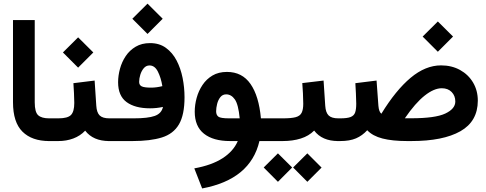

<svg xmlns="http://www.w3.org/2000/svg" viewBox="-20 -789 2721 1074"><path d="M267.1 0H254.9Q158.7 0 105.7 -52.5Q52.7 -105 52.7 -217.3V-676.8H174.3V-216.8Q174.3 -161.6 193.6 -144.3Q212.9 -127 254.9 -127H267.1Z M602.5 0H590.8Q501 0 456.5 -58.1Q428.7 -28.8 390.1 -14.4Q351.6 0 306.6 0H247.6V-127H306.6Q358.9 -127 377.2 -146Q395.5 -165 395.5 -213.4Q395.5 -239.7 393.8 -268.6Q392.1 -297.4 390.6 -323.7L509.3 -338.4L518.6 -197.8Q521 -159.2 537.6 -143.1Q554.2 -127 591.8 -127H602.5ZM332 -495.6 417 -580.1 502 -495.6 417 -410.6Z M720.2 -684.1 805.2 -768.6 890.1 -684.1 805.2 -599.1ZM891.6 -190.9Q856.4 -183.1 819.3 -183.1Q735.4 -183.1 688 -218Q640.6 -252.9 640.6 -329.1Q640.6 -365.7 651.1 -404.3Q661.6 -442.9 683.3 -475.3Q705.1 -507.8 739 -527.8Q772.9 -547.9 819.3 -547.9Q871.6 -547.9 908.2 -521.2Q944.8 -494.6 967.8 -450.7Q990.7 -406.7 1001.5 -353Q1012.2 -299.3 1012.2 -245.1Q1012.2 -146.5 981 -93.3Q949.7 -40 885.3 -20Q820.8 0 722.2 0H583V-127H727.5Q807.6 -127 845.7 -140.6Q883.8 -154.3 891.6 -190.9ZM888.2 -307.1Q880.4 -354.5 863 -388.7Q845.7 -422.9 816.4 -422.9Q797.4 -422.9 784.4 -407.7Q771.5 -392.6 764.9 -371.1Q758.3 -349.6 758.3 -331.1Q758.3 -313 772.7 -305.9Q787.1 -298.8 825.2 -298.8Q840.8 -298.8 856.7 -301Q872.6 -303.2 888.2 -307.1Z M1468.2 0V-127H1509V0ZM1249.5 -386.7Q1334.5 -386.7 1381.3 -319.3Q1428.2 -252 1439.5 -127H1478.5V0H1431.2Q1381.3 214.8 1110.8 265.1L1066.9 152.8Q1164.1 135.3 1224.9 96.2Q1285.6 57.1 1310.1 0H1266.6Q1172.9 0 1121.1 -41Q1069.3 -82 1069.3 -164.1Q1069.3 -202.6 1080.1 -241.7Q1090.8 -280.8 1112.8 -313.7Q1134.8 -346.7 1168.7 -366.7Q1202.6 -386.7 1249.5 -386.7ZM1320.8 -127Q1313.5 -204.6 1293.7 -232.9Q1273.9 -261.2 1245.1 -261.2Q1225.1 -261.2 1212.6 -245.6Q1200.2 -230 1194.6 -207.8Q1189 -185.5 1189 -166.5Q1189 -146 1201.4 -136.5Q1213.9 -127 1261.7 -127Z M1883.3 0H1871.6Q1781.7 0 1737.3 -58.6Q1707.5 -28.3 1662.6 -14.2Q1617.7 0 1562 0H1489.3V-127H1563Q1609.4 -127 1633.8 -133.5Q1658.2 -140.1 1667.2 -158Q1676.3 -175.8 1676.3 -208.5Q1676.3 -236.8 1674.6 -267.1Q1672.9 -297.4 1670.9 -324.2L1790 -338.4L1799.3 -197.3Q1801.8 -159.2 1818.4 -143.1Q1835 -127 1872.6 -127H1883.3ZM1619.6 147.9 1699.2 68.8 1778.8 148.4 1699.2 228ZM1455.1 147.9 1534.7 68.8 1614.3 147.9 1534.7 228Z M2344.2 -584.5 2429.2 -668.9 2514.2 -584.5 2429.2 -499.5ZM2113.3 -152.8Q2193.8 -284.2 2276.9 -353.8Q2359.9 -423.3 2447.3 -423.3Q2506.8 -423.3 2553.5 -397.5Q2600.1 -371.6 2626.5 -326.9Q2652.8 -282.2 2652.8 -225.6Q2652.3 -109.9 2555.4 -54.9Q2458.5 0 2281.7 0H2256.8Q2174.8 0 2119.6 -14.2Q2064.5 -28.3 2034.2 -60.5Q2006.8 -30.3 1971.4 -15.1Q1936 0 1883.3 0H1863.8L1864.3 -127H1883.3Q1922.4 -127 1941.4 -134.5Q1960.4 -142.1 1966.6 -159.9Q1972.7 -177.7 1972.7 -209Q1972.7 -234.9 1970.9 -266.1Q1969.2 -297.4 1967.8 -323.7L2086.4 -338.4L2096.7 -197.3Q2099.6 -163.1 2113.3 -152.8ZM2279.8 -127.4Q2414.6 -127.4 2470.7 -153.8Q2526.9 -180.2 2526.9 -221.2Q2526.9 -253.4 2506.3 -274.4Q2485.8 -295.4 2451.2 -295.4Q2407.7 -295.4 2355.5 -254.2Q2303.2 -212.9 2244.6 -127.4Z"/></svg>

Font: Vazir WOL-UI
Style: Bold-WOL-UI
Weight: 700
Designer: Saber Rastikerdar
Foundry: Saber Rastikerdar
Version: Version 30.1.0